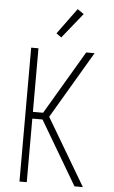

<svg xmlns="http://www.w3.org/2000/svg" viewBox="-63 -1009 626 1050"><g transform="rotate(5 250.0 -483.5)"><path d="M387 0 181 -349H125V0H85V-735H125V-386H181L387 -735H433L216 -367L433 0ZM244 -805 216 -825 320 -967 355 -943Z"/></g></svg>

Font: Iosevka Extralight
Style: Regular
Weight: 200
Monospace: yes
Designer: Belleve Invis
Foundry: Belleve Invis
Version: Version 32.0.1; ttfautohint (v1.8.4)